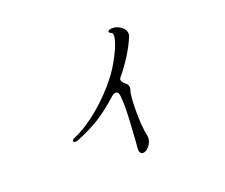

<svg xmlns="http://www.w3.org/2000/svg" viewBox="-115 -848 1230 1050"><g transform="rotate(-20 500.0 -322.5)"><path d="M535 -47Q545 -187 545 -246Q545 -272 541 -312Q540 -323 535 -328.5Q530 -334 522 -334Q512 -334 501 -325Q429 -260 371 -224.5Q313 -189 240 -160Q233 -157 226 -157Q213 -157 213 -165Q213 -173 230 -180Q305 -213 381 -277Q457 -341 515 -415Q550 -458 585.5 -527.5Q621 -597 621 -630Q621 -646 611 -650Q600 -654 600 -660Q600 -665 607 -668.5Q614 -672 625 -672Q655 -672 677.5 -654Q700 -636 700 -613Q700 -606 697 -598Q678 -551 646 -500Q614 -449 578 -406Q571 -399 571 -391Q571 -380 588 -365Q606 -352 606 -335Q606 -329 605 -326Q593 -293 593 -202Q593 -109 605 -55Q606 -51 606 -43Q606 -16 587.5 5.5Q569 27 551 27Q541 27 535.5 17.5Q530 8 532 -11Z"/></g></svg>

Font: Hina Mincho
Style: Regular
Weight: 400
Designer: satsuyako
Foundry: satsuyako
Version: Version 1.100